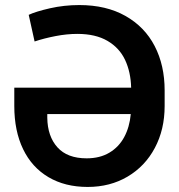

<svg xmlns="http://www.w3.org/2000/svg" viewBox="-20 -737 715 767"><path d="M637.7 -376V-313.5Q637.7 -219.7 598.6 -146.2Q559.6 -72.8 489.7 -31.5Q419.9 9.8 330.1 9.8Q239.7 9.8 173.6 -29.3Q107.4 -68.4 72.3 -141.1Q37.1 -213.9 37.1 -313.5V-386.7H503.9Q502.4 -449.2 479.7 -497.6Q457 -545.9 409.4 -573.7Q361.8 -601.6 289.1 -601.6Q247.1 -601.6 201.7 -592.8Q156.2 -584 118.2 -571.3L94.7 -677.7Q122.6 -690.9 179.4 -703.9Q236.3 -716.8 296.9 -716.8Q404.3 -716.8 481.2 -673.3Q558.1 -629.9 597.9 -553Q637.7 -476.1 637.7 -376ZM326.2 -104.5Q378.9 -104.5 416.7 -127Q454.6 -149.4 476.1 -189.2Q497.6 -229 502.4 -281.2H168.9V-266.6Q169.9 -192.4 209.5 -148.4Q249 -104.5 326.2 -104.5Z"/></svg>

Font: Pretendard JP SemiBold
Style: Regular
Weight: 600
Designer: Base glyphs from Inter by Rasmus Andersson; Hangeul glyphs from Noto Sans CJK(Source Han Sans) by Jang Soo-young and Kan
Foundry: Kil Hyung-jin
Version: Version 1.309